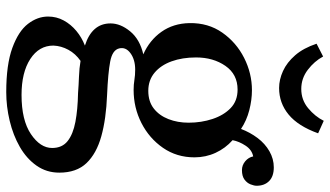

<svg xmlns="http://www.w3.org/2000/svg" viewBox="-241 -545 1057 615"><g transform="rotate(90 287.5 -237.5)"><path d="M275 271Q187 271 133.5 251.5Q80 232 56.5 201.5Q33 171 33 137Q33 110 45.5 87Q58 64 79 46.5Q100 29 126 19Q91 8 73 -12.5Q55 -33 55 -63Q55 -95 80.5 -126Q106 -157 154 -168Q109 -188 82 -226Q55 -264 54 -316Q53 -376 84.5 -421Q116 -466 165.5 -491Q215 -516 269 -516Q300 -516 333 -507.5Q366 -499 393 -481Q404 -510 422 -534Q440 -558 464.5 -572Q489 -586 516 -586Q545 -586 560 -571Q575 -556 575 -531Q575 -523 570.5 -511.5Q566 -500 555 -492Q544 -484 525 -484Q509 -484 496.5 -494.5Q484 -505 481 -520Q460 -516 446.5 -495.5Q433 -475 429 -454Q455 -431 469.5 -399.5Q484 -368 484 -332Q484 -275 453.5 -231Q423 -187 374 -162Q325 -137 268 -137Q251 -137 236 -139.5Q221 -142 203 -142Q171 -142 150.5 -127Q130 -112 135 -91Q140 -69 177 -62Q214 -55 284 -52Q361 -49 416.5 -33.5Q472 -18 502.5 14Q533 46 533 101Q533 142 510.5 174Q488 206 450.5 227.5Q413 249 367 260Q321 271 275 271ZM284 222Q365 222 409.5 192Q454 162 454 124Q454 92 432 74.5Q410 57 370.5 49.5Q331 42 278 41Q252 39 225 38Q198 37 175 33Q152 49 139.5 72Q127 95 126 120Q126 166 169 194Q212 222 284 222ZM271 -184Q305 -184 327.5 -201.5Q350 -219 361.5 -248.5Q373 -278 373 -313Q373 -354 361 -390Q349 -426 326 -448Q303 -470 267 -470Q218 -470 191 -431Q164 -392 164 -337Q164 -293 176.5 -258.5Q189 -224 213 -204Q237 -184 271 -184ZM262 -603Q235 -603 207.5 -615.5Q180 -628 157 -654.5Q134 -681 120 -723L161 -744Q176 -716 203.5 -695Q231 -674 265 -674Q300 -674 326.5 -696Q353 -718 367 -746L407 -728Q384 -664 347 -633.5Q310 -603 262 -603Z"/></g></svg>

Font: Lora Medium
Style: Regular
Weight: 500
Designer: Olga Karpushina, Alexei Vanyashin (Cyrillic)
Foundry: Cyreal
Version: Version 3.004